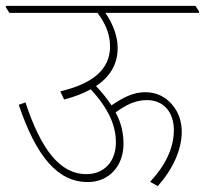

<svg xmlns="http://www.w3.org/2000/svg" viewBox="-42 -642 700 656"><path d="M258 -20C330 -20 380 -74 380 -151C380 -187 372 -223 353 -258C389 -284 421 -300 460 -300C516 -300 552 -260 552 -197C552 -135 521 -74 471 -21L497 -6C548 -63 579 -130 579 -192C579 -228 567 -261 545 -286C523 -311 493 -327 454 -327C413 -327 377 -308 339 -282C325 -303 308 -325 286 -348C335 -380 360 -424 360 -478C360 -517 345 -559 318 -598H638V-603L626 -622H-22V-617L-10 -598H291C320 -560 334 -523 334 -483C334 -405 275 -356 164 -330L177 -302C212 -311 243 -323 268 -337C327 -273 354 -215 354 -156C354 -90 314 -47 253 -47C164 -47 99 -129 45 -292L22 -284C82 -107 155 -20 258 -20Z"/></svg>

Font: Noto Serif Devanagari SemiCondensed Thin
Style: Regular
Weight: 100
Width: 4
Designer: Universal Thirst, Indian Type Foundry and the Monotype Design Team
Foundry: Monotype Imaging Inc.
Version: Version 2.004